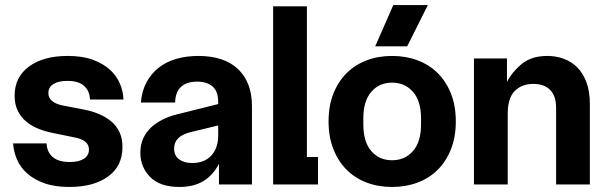

<svg xmlns="http://www.w3.org/2000/svg" viewBox="-20 -732 2402 762"><path d="M191 -204Q160 -210 132.5 -221Q105 -232 84 -249.5Q63 -267 50.5 -292.5Q38 -318 38 -352Q38 -426 95 -468Q152 -510 249 -510Q307 -510 348 -495Q389 -480 416 -455.5Q443 -431 456 -400Q469 -369 470 -337H337Q336 -371 314 -391Q292 -411 247 -411Q212 -411 192 -398.5Q172 -386 172 -363Q172 -343 187 -331Q202 -319 226 -314L314 -297Q345 -291 372.5 -279.5Q400 -268 421 -250.5Q442 -233 454 -208Q466 -183 466 -148Q466 -73 409 -31.5Q352 10 255 10Q197 10 155.5 -5Q114 -20 87 -44.5Q60 -69 47 -100Q34 -131 32 -163H165Q166 -129 189 -109Q212 -89 257 -89Q293 -89 313 -102Q333 -115 333 -138Q333 -158 318.5 -169.5Q304 -181 279 -186Z M692 10Q615 10 576 -29.5Q537 -69 537 -126Q537 -158 548.5 -183Q560 -208 580 -226.5Q600 -245 626.5 -258Q653 -271 682 -278L846 -319V-326Q846 -370 823.5 -389Q801 -408 763 -408Q721 -408 698.5 -387.5Q676 -367 675 -325H539Q543 -371 561.5 -405.5Q580 -440 610 -463.5Q640 -487 680 -498.5Q720 -510 767 -510Q870 -510 925 -457.5Q980 -405 980 -310V0H849V-82Q826 -37 787.5 -13.5Q749 10 692 10ZM671 -143Q671 -114 691 -99.5Q711 -85 743 -85Q791 -85 818.5 -114.5Q846 -144 846 -195V-234L738 -208Q671 -192 671 -143Z M1064 -707H1198V-109H1242V0H1064Z M1536 10Q1481 10 1435 -7.5Q1389 -25 1355.5 -58.5Q1322 -92 1303 -140.5Q1284 -189 1284 -250Q1284 -312 1303 -360Q1322 -408 1355.5 -441.5Q1389 -475 1435 -492.5Q1481 -510 1536 -510Q1591 -510 1637.5 -492.5Q1684 -475 1717.5 -441.5Q1751 -408 1770 -360Q1789 -312 1789 -250Q1789 -189 1770 -140.5Q1751 -92 1717.5 -58.5Q1684 -25 1637.5 -7.5Q1591 10 1536 10ZM1422 -238Q1422 -169 1453.5 -132.5Q1485 -96 1536 -96Q1587 -96 1619 -132.5Q1651 -169 1651 -238V-262Q1651 -331 1619 -367.5Q1587 -404 1536 -404Q1485 -404 1453.5 -367.5Q1422 -331 1422 -262ZM1541 -712H1678L1596 -548H1469Z M1861 -500H1992V-407Q2015 -450 2053 -480Q2091 -510 2152 -510Q2187 -510 2218 -498.5Q2249 -487 2272 -463.5Q2295 -440 2308 -404Q2321 -368 2321 -320V0H2187V-305Q2187 -351 2163.5 -375Q2140 -399 2096 -399Q2051 -399 2023 -371Q1995 -343 1995 -280V0H1861Z"/></svg>

Font: CyStack Display
Style: Bold
Weight: 700
Designer: Weizhong Zhang
Foundry: 本地遙控
Version: Version 1.000;Glyphs 3.1.2 (3151)